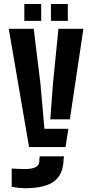

<svg xmlns="http://www.w3.org/2000/svg" viewBox="-20 -746 463 974"><path d="M127.5 0 24.4 -600H151.1L185 -322.5L205.4 -92.7H326.9L312.4 0ZM108.4 208.7Q92.6 208.7 74.2 206.8Q55.7 204.9 39.3 202.2V109Q52.3 109.8 73 110.7Q93.8 111.5 108.1 111.5Q145.5 111.5 163.8 100.2Q182.1 88.9 179.6 61.4L181.6 47.2H304.6L302.8 61.4Q301.5 114.3 279.8 146.8Q258.1 179.3 215.3 194Q172.5 208.7 108.4 208.7ZM235.1 -140.6 248.7 -322.5 276.5 -600H403.1L334.4 -140.6ZM238.4 -640V-725.7H324.1V-640ZM103.4 -640V-725.7H189V-640Z"/></svg>

Font: Big Shoulders Stencil Thin
Style: Regular
Weight: 100
Designer: Patric King
Foundry: XO Type Co
Version: Version 2.001